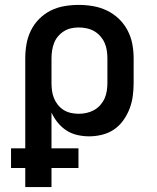

<svg xmlns="http://www.w3.org/2000/svg" viewBox="-20 -548 640 783"><path d="M83 215V137H25V57H83V-310Q83 -339 88 -368Q93 -397 106 -423.5Q119 -450 140 -471Q161 -492 187 -505Q213 -518 242.5 -523Q272 -528 301 -528Q330 -528 359.5 -523Q389 -518 416 -505Q443 -492 464.5 -471.5Q486 -451 500 -424.5Q514 -398 519.5 -369Q525 -340 525 -310V-210Q525 -183 521.5 -156.5Q518 -130 508.5 -105Q499 -80 483 -57.5Q467 -35 445 -20Q423 -5 396.5 1.5Q370 8 343 8Q319 8 295 2.5Q271 -3 251 -16Q231 -29 215.5 -48Q200 -67 190 -89V57H300V137H190V215ZM301 -84Q317 -84 333 -87.5Q349 -91 363.5 -99Q378 -107 389 -119.5Q400 -132 406.5 -146.5Q413 -161 415.5 -177.5Q418 -194 418 -210V-310Q418 -326 415.5 -342.5Q413 -359 406.5 -373.5Q400 -388 389 -400.5Q378 -413 364 -421Q350 -429 333.5 -432.5Q317 -436 301 -436Q285 -436 269.5 -432.5Q254 -429 240.5 -420.5Q227 -412 216.5 -399.5Q206 -387 200.5 -372.5Q195 -358 192.5 -342Q190 -326 190 -310V-210Q190 -194 192 -178.5Q194 -163 200 -148Q206 -133 216 -120.5Q226 -108 239.5 -99.5Q253 -91 269 -87.5Q285 -84 301 -84Z"/></svg>

Font: Zed Mono Semibold Extended
Style: Regular
Weight: 600
Width: 7
Monospace: yes
Designer: Belleve Invis
Foundry: Belleve Invis
Version: Version 1.0.0; ttfautohint (v1.8.4)